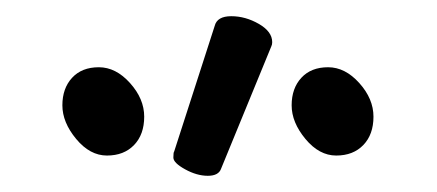

<svg xmlns="http://www.w3.org/2000/svg" viewBox="-20 -784 540 237"><path d="M245 -752Q248 -764 265.5 -764Q283 -764 299.5 -754.5Q316 -745 316 -732Q316 -729 315 -727L253 -576Q250 -567 236.5 -567Q223 -567 208.5 -575Q194 -583 194 -589.5Q194 -596 195 -597ZM441 -640Q441 -618 428.5 -605Q416 -592 395 -592Q374 -592 357 -612.5Q340 -633 340 -654Q340 -675 352 -688Q364 -701 385 -701Q406 -701 423.5 -681.5Q441 -662 441 -640ZM158 -640Q158 -618 145.5 -605Q133 -592 112 -592Q91 -592 74 -612.5Q57 -633 57 -654Q57 -675 69 -688Q81 -701 102 -701Q123 -701 140.5 -681.5Q158 -662 158 -640Z"/></svg>

Font: Moon Stars Kai T HW
Style: Regular
Weight: 400
Designer: GuiWonder
Version: Version 1.101